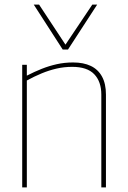

<svg xmlns="http://www.w3.org/2000/svg" viewBox="-20 -810 554 830"><path d="M76 0V-530H96V-483Q129 -500 160.5 -512.5Q192 -525 225.5 -532.5Q259 -540 296 -540Q341 -540 372.5 -525Q404 -510 421 -479Q438 -448 438 -401V0H418V-401Q418 -457 387.5 -489Q357 -521 292 -521Q257 -521 224.5 -513.5Q192 -506 160.5 -493Q129 -480 96 -462V0ZM400 -790 274 -596H251L126 -790H149L263 -617L379 -790Z"/></svg>

Font: Georama ExtraCondensed Thin Thin
Style: Regular
Weight: 250
Version: Version 1.001